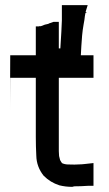

<svg xmlns="http://www.w3.org/2000/svg" viewBox="-20 -725 420 741"><path d="M188.5 -640.6H189.5H207V-620.1V-615.2V-611.3V-583V-553.7V-538.1H212.9Q215.8 -587.9 216.8 -602.5Q216.8 -614.3 218.8 -646.5Q218.8 -658.2 218.8 -705.1H236.3H238.3H242.2H251H261.7H267.6H274.4H283.2H292H318.4L310.5 -679.7Q310.5 -678.7 315.4 -676.8L310.5 -675.8L309.6 -673.8L307.6 -663.1Q306.6 -654.3 305.7 -647.9Q304.7 -641.6 302.7 -630.9Q300.8 -620.1 299.3 -609.4Q297.9 -598.6 296.9 -587.9Q295.9 -570.3 293.9 -546.9Q293.9 -537.1 292 -511.7H305.7H322.3H340.8V-494.1V-491.2V-488.3V-479.5V-469.7V-463.9V-458V-450.2V-442.4V-424.8H321.3H318.4H315.4H305.7H295.9H274.4H253.9H232.4H211.9H207V-141.6Q207 -131.8 208 -123Q210 -114.3 211.9 -107.4Q213.9 -103.5 215.8 -100.6Q217.8 -98.6 218.8 -95.7Q228.5 -90.8 241.2 -90.3Q253.9 -89.8 267.6 -89.8Q274.4 -89.8 280.3 -90.3Q286.1 -90.8 292 -90.8H293.9Q298.8 -90.8 305.2 -91.8Q311.5 -92.8 340.8 -95.7V-77.1V-72.3V-69.3V-60.5V-51.8V-44.9V-40V-33.2V-26.4V-7.8H325.2Q322.3 -7.8 318.4 -7.8Q292 -5.9 266.6 -5.9Q259.8 -3.9 258.8 -3.9Q257.8 -3.9 257.8 -3.9Q233.4 -3.9 209 -9.8Q191.4 -15.6 176.8 -24.4Q162.1 -33.2 148.4 -46.9Q121.1 -81.1 120.1 -124Q118.2 -160.2 118.2 -196.3V-424.8H99.6H84H69.3H53.7H39.1H19.5Q17.6 -152.3 19.5 -445.3Q17.6 -156.2 19.5 -457Q17.6 -157.2 19.5 -472.7Q17.6 -160.2 19.5 -486.3Q17.6 -166 19.5 -511.7H39.1H42H44.9H68.4H89.8H105.5H118.2V-514.6V-536.1V-553.7V-571.3V-587.9V-603.5V-623H129.9L130.9 -624H137.7Q149.4 -627.9 153.3 -629.9Q158.2 -630.9 166 -632.8Q170.9 -635.7 175.8 -636.7Q180.7 -638.7 186.5 -640.6Z"/></svg>

Font: LeFont
Style: Default
Weight: 400
Designer: Leryon MEDIA
Version: Version 1.0